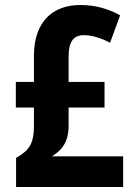

<svg xmlns="http://www.w3.org/2000/svg" viewBox="-20 -744 543 764"><path d="M301 -724Q344 -724 383 -713.5Q422 -703 458 -683L418 -574Q389 -589 363 -596.5Q337 -604 313 -604Q283 -604 268 -584Q253 -564 253 -518V-418H396V-316H253V-242Q253 -213 245 -190Q237 -167 222 -150.5Q207 -134 186 -122H470V0H44V-116Q68 -129 84 -144.5Q100 -160 107.5 -183Q115 -206 115 -241V-316H43V-418H115V-519Q115 -587 137.5 -632.5Q160 -678 201.5 -701Q243 -724 301 -724Z"/></svg>

Font: Noto Sans Khmer Condensed
Style: Bold
Weight: 700
Width: 3
Designer: Danh Hong and the Monotype Design Team
Foundry: Monotype Imaging Inc.
Version: Version 2.004